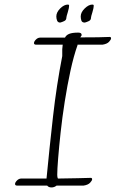

<svg xmlns="http://www.w3.org/2000/svg" viewBox="-20 -814 507 842"><path d="M206 8Q193 8 187 0H56Q46 0 46 -7Q46 -14 54.5 -22.5Q63 -31 73 -31H184Q197 -166 212.5 -303Q228 -440 253 -568V-598Q253 -604 254 -608Q255 -612 255 -618H139Q129 -618 129 -625Q129 -632 137.5 -640.5Q146 -649 156 -649H265Q270 -660 283.5 -665.5Q297 -671 323 -671Q338 -671 338 -661V-659L332 -650Q374 -650 409.5 -650.5Q445 -651 461 -652Q467 -652 467 -646Q467 -640 458 -630.5Q449 -621 429 -618H320V-616Q303 -568 289 -503.5Q275 -439 264 -369Q253 -299 246 -234.5Q239 -170 235 -120Q231 -70 231 -47Q231 -36 234 -31Q280 -32 320.5 -32.5Q361 -33 378 -34Q384 -34 384 -28Q384 -22 375 -12.5Q366 -3 346 0H228Q218 8 206 8ZM352 -715Q340 -715 337 -723.5Q334 -732 334 -742Q334 -760 351.5 -777Q369 -794 385 -794Q390 -794 391 -791Q391 -778 385 -759.5Q379 -741 379 -736Q379 -726 369.5 -721.5Q360 -717 352 -715ZM244 -715Q234 -715 230.5 -723.5Q227 -732 227 -742Q227 -760 244 -777Q261 -794 278 -794Q282 -794 283 -791Q283 -778 277 -759.5Q271 -741 271 -736Q271 -726 261.5 -721.5Q252 -717 244 -715Z"/></svg>

Font: Bilbo
Style: Regular
Weight: 400
Designer: Robert E. Leuschke
Foundry: Robert E. Leuschke
Version: Version 1.100